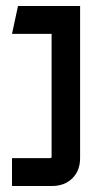

<svg xmlns="http://www.w3.org/2000/svg" viewBox="-20 -620 307 640"><path d="M20 0V-93H147Q152 -93 152 -98V-507H20L40 -600H247V-93Q247 -51 221 -25.5Q195 0 153 0Z"/></svg>

Font: Karantina
Style: Regular
Weight: 400
Designer: Rony Koch
Foundry: Rony Koch
Version: Version 1.000; ttfautohint (v1.8.3)